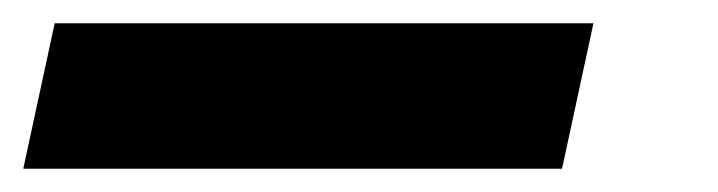

<svg xmlns="http://www.w3.org/2000/svg" viewBox="-72 -20 617 165"><path d="M-52 125 -25 0H438L411 125Z"/></svg>

Font: Kanit SemiBold
Style: Italic
Weight: 600
Italic angle: -12°
Designer: Katatrad Team
Foundry: CadsonDemak
Version: Version 2.000; ttfautohint (v1.8.3)